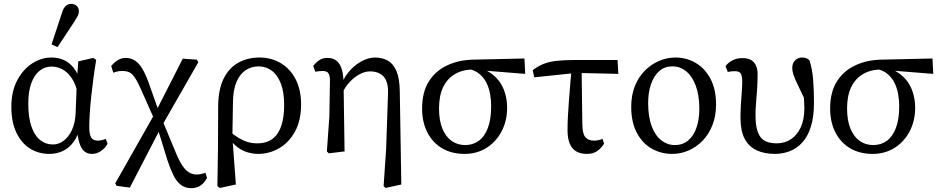

<svg xmlns="http://www.w3.org/2000/svg" viewBox="-20 -787 4891 998"><path d="M236 13Q181 13 136.5 -14.5Q92 -42 65.5 -97Q39 -152 39 -232Q39 -312 69.5 -369.5Q100 -427 147.5 -457.5Q195 -488 247 -488Q283 -488 312 -475Q341 -462 363.5 -433.5Q386 -405 400 -357H420L386 -292Q376 -346 354 -379Q332 -412 304.5 -426.5Q277 -441 248 -441Q213 -441 185.5 -419Q158 -397 142.5 -354Q127 -311 127 -249Q127 -178 143 -130.5Q159 -83 188 -59.5Q217 -36 255 -36Q285 -36 311 -55.5Q337 -75 354 -111.5Q371 -148 373 -198L380 -375L387 -468L465 -486L480 -476Q472 -429 465.5 -379.5Q459 -330 454 -283.5Q449 -237 446.5 -196.5Q444 -156 444 -127Q444 -87 454.5 -71.5Q465 -56 488 -56Q498 -56 509 -58.5Q520 -61 530 -65L539 -40Q527 -17 505 -2Q483 13 457 13Q436 13 419.5 0.5Q403 -12 392.5 -44.5Q382 -77 379 -136L398 -135Q387 -83 363.5 -50.5Q340 -18 307.5 -2.5Q275 13 236 13ZM248 -556 304 -726Q312 -749 324 -758Q336 -767 349 -767Q367 -767 378.5 -756.5Q390 -746 390 -729Q390 -716 385 -706Q380 -696 368 -677L279 -542Z M586 179 579 166 787 -201 930 -482 1003 -477 1011 -464 816 -123 655 188ZM974 191Q942 191 919.5 173.5Q897 156 881 123Q865 90 850 45L798 -124H789L823 -164L894 7Q912 50 928.5 74.5Q945 99 963 109.5Q981 120 1002 120Q1015 120 1026 117.5Q1037 115 1048 111L1056 138Q1047 155 1035 167Q1023 179 1007.5 185Q992 191 974 191ZM785 -160 713 -322Q695 -363 681 -383.5Q667 -404 652.5 -411Q638 -418 616 -418Q603 -418 592.5 -416Q582 -414 569 -409L558 -444Q568 -456 579.5 -465.5Q591 -475 604.5 -480.5Q618 -486 633 -486Q660 -486 681 -472.5Q702 -459 719 -431Q736 -403 752 -359L812 -190H822Z M1110 180 1113 -12 1114 -237Q1115 -323 1142.5 -378.5Q1170 -434 1218.5 -461Q1267 -488 1329 -488Q1391 -488 1440 -458.5Q1489 -429 1517 -374.5Q1545 -320 1545 -244Q1545 -161 1513.5 -103.5Q1482 -46 1431 -16.5Q1380 13 1321 13Q1295 13 1266 4.5Q1237 -4 1210.5 -25Q1184 -46 1165 -81H1163L1175 -102Q1199 -83 1221.5 -69.5Q1244 -56 1267 -49Q1290 -42 1317 -42Q1367 -42 1398 -66.5Q1429 -91 1443 -135.5Q1457 -180 1457 -240Q1457 -309 1439.5 -353.5Q1422 -398 1392 -420Q1362 -442 1325 -442Q1286 -442 1256 -421.5Q1226 -401 1209 -360.5Q1192 -320 1191 -259L1188 -82V-73L1206 172L1122 190Z M1679 0 1692 -181 1695 -370Q1695 -393 1687.5 -405.5Q1680 -418 1658 -418Q1648 -418 1638.5 -417Q1629 -416 1619 -414L1608 -444Q1623 -463 1640 -474.5Q1657 -486 1682 -486Q1711 -486 1729.5 -471Q1748 -456 1757 -425.5Q1766 -395 1766 -346V-344L1771 0L1689 10ZM1974 180 1987 -11 1997 -304Q1998 -344 1987 -368.5Q1976 -393 1954.5 -404.5Q1933 -416 1904 -416Q1876 -416 1848 -400.5Q1820 -385 1797 -360Q1774 -335 1761 -306L1746 -321H1748Q1759 -372 1789.5 -409.5Q1820 -447 1857.5 -467.5Q1895 -488 1928 -488Q1968 -488 1996.5 -471.5Q2025 -455 2041 -417Q2057 -379 2058 -313L2066 172L1984 190Z M2395 13Q2328 13 2278.5 -16Q2229 -45 2201.5 -98.5Q2174 -152 2174 -223Q2174 -308 2209 -363.5Q2244 -419 2305 -447.5Q2366 -476 2442 -477L2706 -483L2710 -403L2447 -424L2435 -426Q2380 -424 2341.5 -400Q2303 -376 2282.5 -332Q2262 -288 2262 -223Q2262 -161 2279.5 -118.5Q2297 -76 2327.5 -54.5Q2358 -33 2398 -33Q2438 -33 2468 -54.5Q2498 -76 2515.5 -121Q2533 -166 2533 -235Q2533 -267 2527.5 -298Q2522 -329 2509 -355.5Q2496 -382 2473.5 -401.5Q2451 -421 2416 -429L2428 -441Q2478 -437 2513.5 -417.5Q2549 -398 2571.5 -369Q2594 -340 2605 -303.5Q2616 -267 2616 -228Q2616 -159 2587.5 -104.5Q2559 -50 2509 -18.5Q2459 13 2395 13Z M2757 -385 2749 -422Q2776 -443 2804.5 -454.5Q2833 -466 2871 -470.5Q2909 -475 2961 -475H3190L3194 -403L2976 -408ZM3031 13Q2997 13 2974.5 -0.5Q2952 -14 2941 -41.5Q2930 -69 2930 -110Q2930 -144 2932 -184Q2934 -224 2937.5 -267Q2941 -310 2944.5 -354Q2948 -398 2952 -440H3003L3007 -140Q3008 -90 3023.5 -73Q3039 -56 3068 -56Q3078 -56 3090 -58.5Q3102 -61 3112 -65L3120 -40Q3102 -13 3081.5 0Q3061 13 3031 13Z M3474 13Q3416 13 3367.5 -14.5Q3319 -42 3290 -97Q3261 -152 3261 -232Q3261 -292 3280 -339.5Q3299 -387 3332 -420Q3365 -453 3406 -470.5Q3447 -488 3491 -488Q3549 -488 3597 -459.5Q3645 -431 3673.5 -376.5Q3702 -322 3702 -244Q3702 -184 3683 -136Q3664 -88 3631.5 -55Q3599 -22 3558.5 -4.5Q3518 13 3474 13ZM3487 -33Q3530 -33 3558.5 -58Q3587 -83 3601 -125.5Q3615 -168 3615 -220Q3615 -292 3596.5 -341.5Q3578 -391 3546.5 -416.5Q3515 -442 3476 -442Q3433 -442 3405 -416Q3377 -390 3363 -347Q3349 -304 3349 -252Q3349 -180 3367.5 -131Q3386 -82 3417.5 -57.5Q3449 -33 3487 -33Z M4008 13Q3952 13 3911.5 -6.5Q3871 -26 3850 -67Q3829 -108 3829 -175Q3829 -207 3831 -241.5Q3833 -276 3835.5 -307Q3838 -338 3838 -361Q3838 -389 3831.5 -403Q3825 -417 3799 -417Q3790 -417 3780.5 -416Q3771 -415 3763 -413L3751 -443Q3765 -462 3787.5 -473.5Q3810 -485 3839 -485Q3871 -485 3888 -472.5Q3905 -460 3911.5 -441.5Q3918 -423 3918 -403Q3918 -363 3915.5 -325.5Q3913 -288 3910 -253.5Q3907 -219 3907 -186Q3907 -114 3930.5 -78Q3954 -42 4018 -42Q4059 -42 4091.5 -63.5Q4124 -85 4142.5 -126Q4161 -167 4161 -225Q4161 -243 4159.5 -264.5Q4158 -286 4156 -314H4174V-247Q4143 -312 4126.5 -346.5Q4110 -381 4104 -399.5Q4098 -418 4098 -433Q4098 -459 4113 -473.5Q4128 -488 4150 -488Q4162 -488 4171 -484.5Q4180 -481 4187 -474Q4202 -431 4206.5 -373.5Q4211 -316 4211 -253Q4211 -180 4195 -129Q4179 -78 4151 -47Q4123 -16 4086 -1.5Q4049 13 4008 13Z M4516 13Q4449 13 4399.5 -16Q4350 -45 4322.5 -98.5Q4295 -152 4295 -223Q4295 -308 4330 -363.5Q4365 -419 4426 -447.5Q4487 -476 4563 -477L4827 -483L4831 -403L4568 -424L4556 -426Q4501 -424 4462.5 -400Q4424 -376 4403.5 -332Q4383 -288 4383 -223Q4383 -161 4400.5 -118.5Q4418 -76 4448.5 -54.5Q4479 -33 4519 -33Q4559 -33 4589 -54.5Q4619 -76 4636.5 -121Q4654 -166 4654 -235Q4654 -267 4648.5 -298Q4643 -329 4630 -355.5Q4617 -382 4594.5 -401.5Q4572 -421 4537 -429L4549 -441Q4599 -437 4634.5 -417.5Q4670 -398 4692.5 -369Q4715 -340 4726 -303.5Q4737 -267 4737 -228Q4737 -159 4708.5 -104.5Q4680 -50 4630 -18.5Q4580 13 4516 13Z"/></svg>

Font: Source Serif 4 Variable
Style: Regular
Weight: 400
Designer: Frank Grießhammer
Foundry: Adobe
Version: Version 4.005;hotconv 1.1.0;makeotfexe 2.6.0